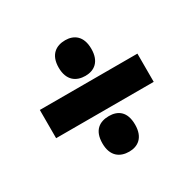

<svg xmlns="http://www.w3.org/2000/svg" viewBox="-118 -697 755 748"><g transform="rotate(-30 259.5 -322.5)"><path d="M261 -413C300 -413 333 -435 333 -493C333 -551 300 -573 261 -573C220 -573 186 -551 186 -493C186 -435 220 -413 261 -413ZM40 -387V-260H479V-387ZM261 -72C300 -72 333 -94 333 -152C333 -212 300 -232 261 -232C220 -232 186 -212 186 -152C186 -94 220 -72 261 -72Z"/></g></svg>

Font: Noto Sans Devanagari Condensed Black
Style: Regular
Weight: 900
Width: 3
Designer: Jelle Bosma - Monotype Design Team
Foundry: Monotype Imaging Inc.
Version: Version 2.004